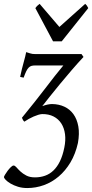

<svg xmlns="http://www.w3.org/2000/svg" viewBox="-58 -726 476 991"><path d="M344.2 12.2Q331.5 68.8 305.7 112.1Q279.8 155.3 245.1 184.8Q210.4 214.4 168.7 229.5Q127 244.6 82.5 244.6Q56.6 244.6 34.7 237.8Q12.7 231 -3.4 221.4Q-19.5 211.9 -28.6 202.4Q-37.6 192.9 -37.6 187.5Q-37.6 185.1 -32 175.5Q-26.4 166 -18.6 155.5Q-10.7 145 -2.2 136.7Q6.3 128.4 12.2 128.4Q19 128.4 27.1 137.9Q35.2 147.5 47.4 158.9Q59.6 170.4 77.6 179.9Q95.7 189.5 122.6 189.5Q150.4 189.5 174.6 180.9Q198.7 172.4 218 153.8Q237.3 135.3 251.5 106.2Q265.6 77.1 273.9 36.1Q281.7 -1.5 277.6 -33.4Q273.4 -65.4 258.5 -88.6Q243.7 -111.8 218.5 -124.8Q193.4 -137.7 159.2 -137.2Q150.4 -136.7 139.2 -133.3Q127.9 -129.9 115.5 -124.5Q103 -119.1 90.8 -112.3Q78.6 -105.5 67.9 -98.1Q63.5 -101.1 60.1 -107.7Q56.6 -114.3 55.2 -118.2Q91.3 -162.1 121.3 -200.2Q151.4 -238.3 177 -271.7Q202.6 -305.2 225.1 -334Q247.6 -362.8 269 -388.2H125Q112.8 -388.2 104.7 -386Q96.7 -383.8 90.1 -377.2Q83.5 -370.6 77.4 -358.2Q71.3 -345.7 64 -325.2L45.9 -329.1Q55.2 -373 64.2 -404.5Q73.2 -436 77.1 -457Q85.9 -454.6 96.9 -450.7Q107.9 -446.8 125 -446.8H362.8L373 -432.1Q343.3 -400.4 312.3 -364.3Q281.2 -328.1 252.7 -293.7Q224.1 -259.3 200.2 -229Q176.3 -198.7 160.2 -178.2Q189.9 -189 210.9 -189Q246.1 -188.5 274.4 -175.3Q302.7 -162.1 321 -136.7Q339.4 -111.3 346.2 -74Q353 -36.6 344.2 12.2ZM260.7 -512.7H215.8L124.5 -684.1Q131.3 -693.4 135.3 -696.8Q139.2 -700.2 146.5 -706.1L248.5 -586.9L381.8 -706.1Q387.7 -700.7 390.4 -697Q393.1 -693.4 397.5 -684.1Z"/></svg>

Font: Gentium
Style: Italic
Weight: 400
Italic angle: -7°
Designer: J. Victor Gaultney
Version: Version 1.02; 2005; OFL release